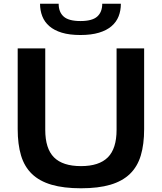

<svg xmlns="http://www.w3.org/2000/svg" viewBox="-20 -1001 869 1031"><path d="M412 -813Q353 -813 312 -825.5Q271 -838 245 -860.5Q219 -883 207 -914Q195 -945 195 -981H295Q295 -936 322 -912Q349 -888 412 -888Q475 -888 502 -912Q529 -936 529 -981H629Q629 -944 617 -913.5Q605 -883 579 -860.5Q553 -838 511.5 -825.5Q470 -813 412 -813ZM415 10Q322 10 257 -9Q192 -28 151.5 -67Q111 -106 93 -166Q75 -226 75 -308V-741H223V-304Q223 -203 270 -156Q317 -109 415 -109Q512 -109 559 -156Q606 -203 606 -304V-741H754V-308Q754 -226 736 -166Q718 -106 677.5 -67Q637 -28 572.5 -9Q508 10 415 10Z"/></svg>

Font: Encode Sans Wide
Style: SemiBold
Weight: 600
Designer: Pablo Impallari, Andres Torresi
Foundry: Pablo Impallari, Andres Torresi
Version: Version 1.000; ttfautohint (v1.00) -l 8 -r 50 -G 200 -x 14 -